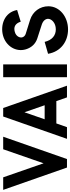

<svg xmlns="http://www.w3.org/2000/svg" viewBox="553 -1203 660 1806"><g transform="rotate(-90 883.0 -300.0)"><path d="M382 -600 250 -220 118 -600H0L210 0H290L500 -600Z M730 -400 796 -210H664ZM870 0H980L770 -600H690L480 0H590L625 -100H835Z M1060 0H1180V-600H1060Z M1509 10C1628 10 1727 -69 1727 -175C1727 -254 1678 -322 1599 -347L1468 -388C1451 -393 1439 -406 1435 -420C1428 -445 1445 -480 1487 -491C1530 -503 1565 -489 1582 -435L1692 -469C1669 -592 1546 -627 1453 -602C1352 -575 1294 -480 1322 -387C1338 -334 1373 -296 1425 -279L1555 -237C1594 -224 1609 -199 1609 -178C1609 -146 1572 -105 1510 -105C1453 -105 1409 -139 1392 -210L1280 -178C1300 -58 1396 10 1509 10Z"/></g></svg>

Font: Gauge Heavy
Style: Bold
Weight: 900
Designer: Daniel Pimley
Foundry: Daniel Pimley
Version: Version 1.003;PS 001.001;hotconv 1.0.56